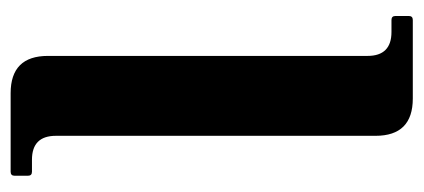

<svg xmlns="http://www.w3.org/2000/svg" viewBox="-232 -544 777 352"><g transform="rotate(90 156.0 -368.5)"><path d="M151.4 0Q83 0 83 -68.4V-654.3Q83 -698.2 39.1 -698.2H17.1Q9.8 -698.2 9.8 -705.6V-730Q9.8 -737.3 17.1 -737.3H161.1Q229.5 -737.3 229.5 -668.9V-83Q229.5 -39.1 273.4 -39.1H295.4Q302.7 -39.1 302.7 -31.7V-7.3Q302.7 0 295.4 0Z"/></g></svg>

Font: Simply Serif
Style: Bold
Weight: 700
Designer: Wojciech Kalinowski "wmk69" (wmk69@o2.pl)
Foundry: Wojciech Kalinowski "wmk69" (wmk69@o2.pl)
Version: Version 1.0.0; 2022-02-18